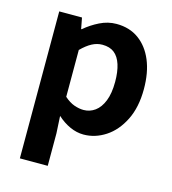

<svg xmlns="http://www.w3.org/2000/svg" viewBox="-116 -668 875 978"><g transform="rotate(15 322.0 -179.5)"><path d="M79 215V-560H199L210 -502H213Q248 -532 290.5 -553Q333 -574 378 -574Q447 -574 496 -538.5Q545 -503 571.5 -439.5Q598 -376 598 -289Q598 -193 564 -125Q530 -57 475.5 -21.5Q421 14 360 14Q324 14 288.5 -2Q253 -18 221 -47L226 44V215ZM328 -107Q361 -107 388 -126.5Q415 -146 431 -186Q447 -226 447 -287Q447 -340 435 -377.5Q423 -415 399 -434Q375 -453 336 -453Q308 -453 281.5 -439Q255 -425 226 -396V-149Q253 -125 279 -116Q305 -107 328 -107Z"/></g></svg>

Font: Noto Sans KR Thin
Style: Bold
Weight: 700
Version: Version 2.004-H2;hotconv 1.0.118;makeotfexe 2.5.65603